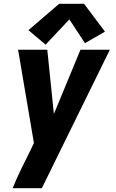

<svg xmlns="http://www.w3.org/2000/svg" viewBox="-20 -794 616 1019"><path d="M47 205H202L563 -530H407L266 -189L231 -530H76L160 -35L142 3Q117 53 92.5 103Q68 153 47 205ZM222 -557 348 -691 431 -565 537 -626 426 -774H294L131 -634Z"/></svg>

Font: Iosevka Sparkle Heavy Oblique
Style: Regular
Weight: 900
Italic angle: -9°
Designer: Belleve Invis
Foundry: Belleve Invis
Version: Version 4.5.0; ttfautohint (v1.8.3)